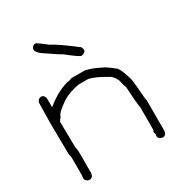

<svg xmlns="http://www.w3.org/2000/svg" viewBox="-158 -774 804 865"><g transform="rotate(-30 244.0 -341.0)"><path d="M216.8 -451.2H285.2Q321.8 -442.9 361.3 -421.9Q372.1 -419.4 418 -382.8Q435.1 -356 447.3 -306.6Q450.7 -281.2 457 -201.2Q459 -201.2 459 -195.3V-35.2Q455.6 -13.7 437.5 -13.7Q416 -17.1 416 -35.2Q416 -37.1 418 -41Q414.1 -48.3 414.1 -56.6Q418 -63 418 -68.4V-183.6Q412.6 -205.6 408.2 -294.9Q403.8 -299.8 396.5 -334Q383.3 -364.3 361.3 -373Q309.6 -404.3 277.3 -410.2H228.5Q180.7 -401.9 144.5 -380.9Q85.9 -341.3 85.9 -324.2Q84 -324.2 72.3 -306.6Q74.2 -225.6 74.2 -181.6V-173.8Q74.2 -171.4 78.1 -152.3V-35.2Q74.7 -13.7 56.6 -13.7Q43.5 -13.7 35.2 -29.3L37.1 -52.7V-140.6Q37.1 -144.5 33.2 -160.2Q33.2 -204.6 31.2 -322.3Q33.2 -399.9 33.2 -429.7Q39.6 -447.3 54.7 -447.3Q70.3 -447.3 74.2 -425.8V-382.8H76.2Q145 -438.5 205.1 -447.3Q211.4 -451.2 216.8 -451.2ZM152.3 -668Q157.7 -668 205.1 -630.9Q245.6 -609.9 318.4 -552.7Q324.2 -552.7 328.1 -535.2Q328.1 -519.5 306.6 -515.6H304.7Q295.4 -515.6 234.4 -564.5Q230 -564.5 156.2 -615.2Q130.9 -632.3 130.9 -650.4Q137.2 -668 152.3 -668Z"/></g></svg>

Font: CEF Fonts CJK
Style: Regular
Weight: 400
Designer: PartyBoss (派对大魔王)
Version: Release 2.25